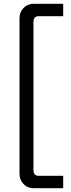

<svg xmlns="http://www.w3.org/2000/svg" viewBox="-20 -764 374 1018"><path d="M315 234H160Q126.2 234 104.9 211.9Q83.5 189.8 83.5 156.8V-666.8Q83.5 -699.8 104.9 -721.9Q126.2 -744 160 -744H315V-678H184.5Q157.5 -678 157.5 -648V138Q157.5 168 184.5 168H315Z"/></svg>

Font: Space Grotesk Variable Light
Style: Regular
Weight: 300
Designer: Florian Karsten
Foundry: Florian Karsten
Version: Version 2.000